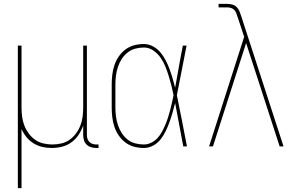

<svg xmlns="http://www.w3.org/2000/svg" viewBox="-20 -755 1540 990"><path d="M72 215V-520H91V-200Q91 -177 94 -153.5Q97 -130 105.5 -108Q114 -86 128 -67Q142 -48 161 -34.5Q180 -21 203.5 -15.5Q227 -10 250 -10Q273 -10 296.5 -15.5Q320 -21 339 -34.5Q358 -48 372 -67Q386 -86 394.5 -108Q403 -130 406 -153.5Q409 -177 409 -200V-520H428V-58Q428 -49 431 -39.5Q434 -30 441 -23Q448 -16 457.5 -13Q467 -10 476 -10H488V8H476Q463 8 449.5 4Q436 0 426.5 -9.5Q417 -19 413 -32Q409 -45 409 -58V-108Q400 -82 385 -59.5Q370 -37 348 -21Q326 -5 299.5 1.5Q273 8 247 8Q222 8 198 2.5Q174 -3 153 -16Q132 -29 116.5 -48Q101 -67 91 -90V215Z M722 8Q696 8 671.5 1.5Q647 -5 627 -20Q607 -35 592.5 -56Q578 -77 570 -101Q562 -125 559 -150Q556 -175 556 -200V-320Q556 -345 559 -370Q562 -395 570 -419Q578 -443 592.5 -464Q607 -485 627 -500Q647 -515 671.5 -521.5Q696 -528 722 -528Q746 -528 768.5 -516Q791 -504 807 -485Q823 -466 834.5 -443.5Q846 -421 854.5 -398Q863 -375 870 -351Q877 -327 883 -303Q893 -357 902.5 -411.5Q912 -466 923 -520H942Q929 -456 917 -391.5Q905 -327 892 -264Q906 -198 918.5 -132Q931 -66 944 0H925Q914 -56 904 -112Q894 -168 883 -224Q877 -200 870 -175.5Q863 -151 854.5 -127Q846 -103 835 -80Q824 -57 808.5 -37Q793 -17 770 -4.5Q747 8 722 8ZM722 -10Q741 -10 759.5 -19Q778 -28 791.5 -42.5Q805 -57 814.5 -74.5Q824 -92 832 -110.5Q840 -129 846 -148Q852 -167 857 -186Q862 -205 866.5 -224.5Q871 -244 875 -264Q870 -289 863.5 -314.5Q857 -340 849.5 -364.5Q842 -389 832 -413.5Q822 -438 807 -459Q792 -480 770 -495Q748 -510 722 -510Q699 -510 677 -504Q655 -498 637 -483.5Q619 -469 607 -450Q595 -431 588 -409.5Q581 -388 578 -365.5Q575 -343 575 -320V-200Q575 -177 578 -154.5Q581 -132 588 -110.5Q595 -89 607 -70Q619 -51 636.5 -36.5Q654 -22 676.5 -16Q699 -10 722 -10Z M1058 0 1239 -565 1206 -665Q1206 -665 1206 -665Q1206 -665 1206 -665V-666L1205 -667Q1202 -677 1198.5 -686.5Q1195 -696 1188 -703.5Q1181 -711 1171 -714Q1161 -717 1151 -717H1107V-735H1151Q1165 -735 1178 -731.5Q1191 -728 1200.5 -718.5Q1210 -709 1215 -696Q1220 -683 1224 -671L1442 0H1422L1249 -533L1078 0Z"/></svg>

Font: Iosevka SS04 Thin
Style: Regular
Weight: 100
Monospace: yes
Designer: Belleve Invis
Foundry: Belleve Invis
Version: Version 19.0.0; ttfautohint (v1.8.4)